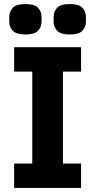

<svg xmlns="http://www.w3.org/2000/svg" viewBox="-20 -932 472 952"><path d="M382 0H50V-121H140V-577H50V-698H382V-577H292V-121H382ZM106 -761Q61 -761 43.5 -779.5Q26 -798 26 -824V-849Q26 -875 43.5 -893.5Q61 -912 106 -912Q151 -912 168.5 -893.5Q186 -875 186 -849V-824Q186 -798 168.5 -779.5Q151 -761 106 -761ZM326 -761Q281 -761 263.5 -779.5Q246 -798 246 -824V-849Q246 -875 263.5 -893.5Q281 -912 326 -912Q371 -912 388.5 -893.5Q406 -875 406 -849V-824Q406 -798 388.5 -779.5Q371 -761 326 -761Z"/></svg>

Font: IBM Plex Sans Var
Style: Regular
Weight: 400
Designer: Mike Abbink, Paul van der Laan, Pieter van Rosmalen
Foundry: Bold Monday
Version: Version 3.000